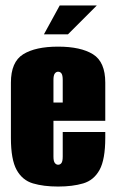

<svg xmlns="http://www.w3.org/2000/svg" viewBox="-20 -676 421 704"><path d="M193 8Q140 8 101 -3.5Q62 -15 41 -53Q20 -91 20 -170V-373Q20 -449 65 -477Q110 -505 193 -505Q276 -505 321 -477Q366 -449 366 -373V-233H176V-102Q176 -85 181 -78.5Q186 -72 193 -72Q201 -72 205.5 -78.5Q210 -85 210 -102V-192H366V-171Q366 -91 345 -53Q324 -15 285 -3.5Q246 8 193 8ZM176 -300H210V-383Q210 -400 205.5 -406.5Q201 -413 193 -413Q186 -413 181 -406.5Q176 -400 176 -383ZM141 -550 199 -656H335L229 -550Z"/></svg>

Font: Alumni Sans Black
Style: Regular
Weight: 900
Designer: Robert E. Leuschke
Foundry: Robert E. Leuschke
Version: Version 1.018